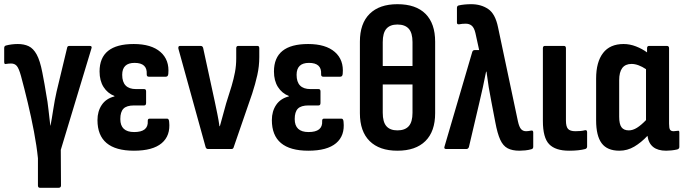

<svg xmlns="http://www.w3.org/2000/svg" viewBox="-20 -711 3262 916"><path d="M171 185Q161 185 161 174V44Q155 -15 142 -83.5Q129 -152 112.5 -221Q96 -290 80 -349Q70 -385 60 -396.5Q50 -408 33 -408Q27 -408 21 -407.5Q15 -407 9 -406Q0 -403 0 -415V-482Q0 -492 9 -494Q20 -497 34.5 -499Q49 -501 65 -501Q95 -501 117 -490.5Q139 -480 155 -451Q171 -422 182 -365Q188 -335 192.5 -309Q197 -283 201 -258Q207 -228 211.5 -186Q216 -144 220 -112H221Q227 -143 234 -188.5Q241 -234 250 -274L300 -482Q301 -492 311 -492H408Q421 -492 416 -479L270 4L271 174Q271 185 259 185Z M619 8Q445 8 445 -138Q445 -180 465.5 -210.5Q486 -241 526 -251V-253Q493 -266 474 -296Q455 -326 455 -370Q455 -501 618 -501Q702 -501 745.5 -463Q789 -425 783 -359Q782 -345 771 -345H690Q679 -345 680 -358Q683 -411 622 -411Q563 -411 563 -354Q563 -286 629 -286H668Q677 -286 677 -275V-220Q677 -208 668 -208H620Q584 -208 569 -192.5Q554 -177 554 -143Q554 -81 620 -81Q688 -81 685 -133Q684 -145 694 -145H777Q786 -145 787 -130Q794 -64 751.5 -28Q709 8 619 8Z M973 0Q964 0 961 -9L831 -479Q829 -492 839 -492H937Q946 -492 949 -483L1005 -225Q1011 -196 1017 -167Q1023 -138 1027 -109H1029Q1036 -136 1044 -163.5Q1052 -191 1059 -218L1085 -301Q1095 -335 1101 -366.5Q1107 -398 1107 -433V-481Q1107 -492 1117 -492H1208Q1217 -492 1217 -481V-438Q1217 -395 1207.5 -352.5Q1198 -310 1183 -264L1095 -9Q1093 0 1084 0Z M1451 8Q1277 8 1277 -138Q1277 -180 1297.5 -210.5Q1318 -241 1358 -251V-253Q1325 -266 1306 -296Q1287 -326 1287 -370Q1287 -501 1450 -501Q1534 -501 1577.5 -463Q1621 -425 1615 -359Q1614 -345 1603 -345H1522Q1511 -345 1512 -358Q1515 -411 1454 -411Q1395 -411 1395 -354Q1395 -286 1461 -286H1500Q1509 -286 1509 -275V-220Q1509 -208 1500 -208H1452Q1416 -208 1401 -192.5Q1386 -177 1386 -143Q1386 -81 1452 -81Q1520 -81 1517 -133Q1516 -145 1526 -145H1609Q1618 -145 1619 -130Q1626 -64 1583.5 -28Q1541 8 1451 8Z M1876 -691Q1964 -691 2010 -645Q2056 -599 2056 -512V-171Q2056 -84 2009.5 -38Q1963 8 1876 8Q1790 8 1743.5 -38Q1697 -84 1697 -171V-512Q1697 -599 1743.5 -645Q1790 -691 1876 -691ZM1876 -594Q1841 -594 1823.5 -574Q1806 -554 1806 -510V-396H1948V-510Q1948 -554 1930 -574Q1912 -594 1876 -594ZM1876 -89Q1912 -89 1930 -109Q1948 -129 1948 -173V-308H1806V-173Q1806 -129 1823.5 -109Q1841 -89 1876 -89Z M2458 8Q2424 8 2402 -3.5Q2380 -15 2366.5 -44.5Q2353 -74 2343 -128L2324 -227Q2317 -262 2311.5 -295.5Q2306 -329 2301 -369H2299Q2291 -329 2283.5 -294Q2276 -259 2267 -222L2217 -9Q2213 0 2205 0H2109Q2096 0 2101 -13L2233 -463Q2236 -472 2244 -472H2266L2248 -554Q2242 -579 2230.5 -588.5Q2219 -598 2202 -598Q2185 -598 2170 -595Q2160 -594 2160 -603V-673Q2160 -683 2168 -685Q2181 -688 2196.5 -689.5Q2212 -691 2228 -691Q2275 -691 2309 -668Q2343 -645 2356 -581L2451 -132Q2457 -105 2466 -95Q2475 -85 2490 -85Q2499 -85 2514 -88Q2524 -90 2524 -79V-11Q2524 -1 2515 1Q2501 5 2485.5 6.5Q2470 8 2458 8Z M2695 8Q2630 8 2600 -23Q2570 -54 2570 -134V-481Q2570 -492 2580 -492H2670Q2680 -492 2680 -481V-136Q2680 -107 2690 -96Q2700 -85 2725 -85Q2738 -85 2749.5 -86Q2761 -87 2772 -90Q2781 -91 2781 -80V-12Q2781 -3 2772 0Q2742 8 2695 8Z M2935 8Q2877 8 2850.5 -27.5Q2824 -63 2824 -137V-336Q2824 -415 2857 -458Q2890 -501 2955 -501Q2985 -501 3014.5 -489.5Q3044 -478 3067 -461V-481Q3067 -492 3077 -492H3161Q3172 -492 3172 -481V-121Q3172 -100 3176.5 -92.5Q3181 -85 3194 -85Q3199 -85 3204 -86Q3209 -87 3214 -87Q3221 -89 3221 -79V-10Q3221 -1 3211 2Q3198 5 3184 6.5Q3170 8 3158 8Q3079 8 3069 -63Q3039 -31 3006 -11.5Q2973 8 2935 8ZM2934 -154Q2934 -119 2945 -104Q2956 -89 2980 -89Q2999 -89 3019 -101.5Q3039 -114 3062 -138V-381Q3044 -393 3026.5 -399.5Q3009 -406 2993 -406Q2934 -406 2934 -328Z"/></svg>

Font: Sofia Sans Condensed
Style: Bold
Weight: 700
Designer: Botio Nikoltchev, Ani Petrova
Foundry: lettersoup
Version: Version 4.101; ttfautohint (v1.8.4.7-5d5b)